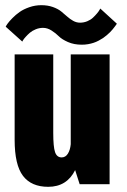

<svg xmlns="http://www.w3.org/2000/svg" viewBox="-20 -711 490 741"><path d="M295.5 -538.5Q265.5 -538.5 242.2 -548.8Q219 -559 207 -571Q195 -583 179 -593.2Q163 -603.5 146 -603.5Q131.5 -603.5 118 -598Q104.5 -592.5 95.5 -584.8Q86.5 -577 79.5 -569.2Q72.5 -561.5 69 -556L66 -550.5L2 -608Q4 -612.5 9.8 -620.5Q15.5 -628.5 28 -641.2Q40.5 -654 55.8 -664.8Q71 -675.5 93.2 -683.2Q115.5 -691 139.5 -691Q164 -691 183.8 -684Q203.5 -677 216 -667Q228.5 -657 239.2 -647.2Q250 -637.5 262.5 -630.5Q275 -623.5 289 -623.5Q303.5 -623.5 316.8 -629Q330 -634.5 338.8 -642.8Q347.5 -651 354.2 -659Q361 -667 364 -672.5L367 -678L431 -619.5L428 -615Q424.5 -610.5 422.2 -607.2Q420 -604 414.8 -597.8Q409.5 -591.5 404.8 -586.8Q400 -582 392.5 -575.5Q385 -569 377.8 -564.2Q370.5 -559.5 360.8 -554.2Q351 -549 341.2 -545.8Q331.5 -542.5 319.8 -540.5Q308 -538.5 295.5 -538.5ZM166 10Q101 10 68.8 -32.2Q36.5 -74.5 36.5 -171.5V-501H185.5V-198.5Q185.5 -144 192.5 -123.8Q199.5 -103.5 218 -103.5Q233 -103.5 242 -118Q251 -132.5 253 -154.5V-501H403V0H287.5L270 -54.5Q238 10 166 10Z"/></svg>

Font: League Mono Condensed
Style: Bold
Weight: 700
Width: 1
Designer: Tyler Finck
Foundry: The League of Moveable Type / Tyler Finck
Version: Version 2.210